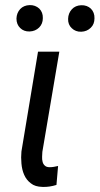

<svg xmlns="http://www.w3.org/2000/svg" viewBox="-20 -732 393 757"><path d="M44.9 -658.7C44.9 -643.6 49.8 -630.9 59.6 -621.6C68.8 -612.3 81.5 -607.4 96.7 -607.9C111.8 -608.4 124.5 -613.8 134.3 -623.5C144 -633.3 148.9 -645.5 148.9 -660.6C149.4 -675.8 144.5 -688.5 134.8 -698.2C124.5 -707.5 111.8 -712.4 96.7 -711.9C81.5 -711.4 68.8 -706.1 59.6 -696.3C50.3 -686 45.4 -673.8 44.9 -658.7ZM248.5 -657.7C248 -642.6 252.9 -629.9 263.2 -620.6C272.9 -611.3 285.2 -606.4 300.3 -606.9C315.4 -607.4 328.1 -612.8 337.9 -622.6C347.7 -631.8 352.5 -644.5 352.5 -659.7C353 -675.3 348.1 -688 338.4 -697.8C328.6 -707 315.9 -711.9 300.3 -711.4C285.2 -710.9 272.5 -705.6 263.2 -695.3C253.9 -685.1 249 -672.9 248.5 -657.7ZM147 -133.3 213.9 -528.3H129.9L64.5 -134.8C63 -119.6 63 -103.5 64.5 -87.4C65.9 -71.3 69.3 -56.2 75.2 -43C81.1 -29.3 89.8 -18.1 101.6 -9.3C112.8 0 127.9 4.4 147 4.9C156.2 5.4 166 4.9 175.3 3.4C184.6 2 193.4 0 202.6 -2.9L209 -77.6C203.6 -76.2 197.8 -75.2 192.4 -74.2C187 -73.2 181.2 -72.8 175.8 -72.8C167.5 -72.8 161.1 -74.7 156.7 -79.1C152.3 -83 149.4 -87.9 147.9 -94.2C146.5 -100.1 145.5 -106.4 146 -113.8C146 -120.6 146.5 -127 147 -133.3Z"/></svg>

Font: Roboto Condensed
Style: Italic
Weight: 400
Designer: Google
Version: Version 1.000;PS 001.000;hotconv 1.0.88;makeotf.lib2.5.64775